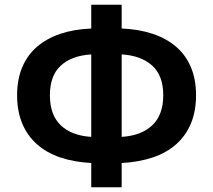

<svg xmlns="http://www.w3.org/2000/svg" viewBox="-20 -774 896 808"><path d="M492 -198Q574 -203 620.5 -246.5Q667 -290 667 -373Q667 -456 620.5 -498Q574 -540 492 -545ZM364 -545Q282 -540 236 -498Q190 -456 190 -373Q190 -290 236 -246.5Q282 -203 364 -198ZM492 -654Q565 -651 623 -631.5Q681 -612 721.5 -577Q762 -542 783.5 -491Q805 -440 805 -373Q805 -306 783.5 -254.5Q762 -203 721.5 -167Q681 -131 623 -111.5Q565 -92 492 -88V14H364V-88Q291 -92 233.5 -111.5Q176 -131 135.5 -167Q95 -203 73.5 -254.5Q52 -306 52 -373Q52 -440 73.5 -491Q95 -542 135.5 -577Q176 -612 233.5 -631.5Q291 -651 364 -654V-754H492Z"/></svg>

Font: SpoqaHanSans-Bold
Style: Regular
Weight: 700
Designer: [Spoqa Han Sans] Dong-huui Kim \uAE40 \uB3D9 \uD718   [Noto Sans] Ryoko NISHIZUKA \u897F \u585A \u6DBC \u5B50  (kana & i
Foundry: Spoqa (http://www.spoqa-han-sans.com)
Version: Version 2.000